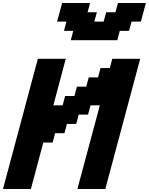

<svg xmlns="http://www.w3.org/2000/svg" viewBox="-20 -1270 1000 1290"><path d="M500 0H687.5Q726.6 -146 804.7 -437.5Q882.8 -729 921.9 -875H734.4L717.8 -812.5H655.3L638.7 -750H576.2L559.1 -687.5H496.6L480 -625H417.5L400.9 -562.5H338.4L421.9 -875H234.4Q195.3 -729 117.2 -437.5Q39.1 -146 0 0H187.5L271 -312.5H333.5L350.6 -375H413.1L429.7 -437.5H492.2L508.8 -500H571.3L588.4 -562.5H650.9ZM455.6 -1000H768.1L784.7 -1062.5H847.2L863.8 -1125H926.3Q932.1 -1146 943.4 -1187.5Q954.6 -1229 960 -1250H772.5L755.9 -1187.5H693.4L676.3 -1125H613.8L630.9 -1187.5H568.4L585 -1250H397.5Q391.6 -1229 380.4 -1187.5Q369.1 -1146 363.8 -1125H426.3L409.7 -1062.5H472.2Z"/></svg>

Font: Faithful 32x
Style: SemiboldOblique
Weight: 400
Foundry: Faithful Resource Pack
Version: Version 1.0; January 27, 2023